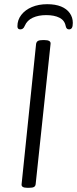

<svg xmlns="http://www.w3.org/2000/svg" viewBox="-20 -893 367 915"><path d="M110 2Q80 2 83 -16L152 -684Q154 -694 161 -698Q168 -702 184 -702H192Q223 -702 221 -684L150 -16Q149 -6 142 -2Q135 2 118 2ZM77 -753Q70 -753 66.5 -756.5Q63 -760 63 -768Q63 -798 81.5 -822Q100 -846 132 -859.5Q164 -873 205 -873Q244 -873 271 -862Q298 -851 312.5 -830.5Q327 -810 327 -784Q327 -767 322.5 -760Q318 -753 309 -753Q303 -753 299 -756.5Q295 -760 293 -769Q288 -796 263.5 -808.5Q239 -821 200 -821Q163 -821 136 -808.5Q109 -796 98 -770Q94 -760 88.5 -756.5Q83 -753 77 -753Z"/></svg>

Font: Asap Light
Style: Italic
Weight: 300
Italic angle: -6°
Designer: Pablo Cosgaya
Foundry: Omnibus-Type
Version: Version 3.001